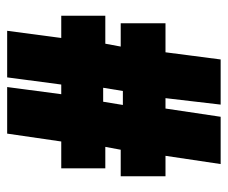

<svg xmlns="http://www.w3.org/2000/svg" viewBox="-70 -566 636 536"><g transform="rotate(-90 248.0 -298.0)"><path d="M472 -322V-445H410L430 -596H300L280 -445H253L273 -596H143L121 -445H46V-322H106L98 -279H24V-154H81L58 0H190L213 -154H242L224 0H350L370 -154H451V-279H386L394 -322ZM271 -328 262 -273H223L232 -328Z"/></g></svg>

Font: Passion One
Style: Regular
Weight: 400
Designer: Alejandro Lo Celso
Foundry: Fontstage
Version: Version 1.001